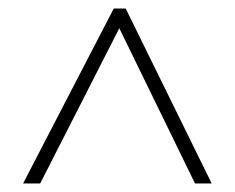

<svg xmlns="http://www.w3.org/2000/svg" viewBox="-20 -737 550 449"><path d="M34 -308H74L259 -671L436 -308H475L274 -717H246Z"/></svg>

Font: Noto Sans Lao UI SemCond ExtLt
Style: Regular
Weight: 200
Width: 4
Designer: Monotype Design Team
Foundry: Monotype Imaging Inc.
Version: Version 2.000